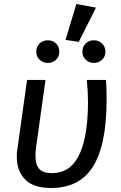

<svg xmlns="http://www.w3.org/2000/svg" viewBox="-20 -926 604 958"><path d="M115 -527H207L160 -191Q157 -167 157 -148Q157 -103 176.5 -82.5Q196 -62 239 -62Q280 -62 313 -81Q346 -100 369.5 -142.5Q393 -185 406 -253.5Q419 -322 419 -420Q419 -471 413 -527H509Q512 -480 512 -434Q512 -315 494.5 -230.5Q477 -146 442 -92Q407 -38 355 -13Q303 12 235 12Q147 12 105.5 -30.5Q64 -73 64 -142V-159Q64 -168 66 -177ZM307 -727 361 -906 459 -888 373 -717ZM219 -612Q194 -612 177.5 -628Q161 -644 161 -668Q161 -693 177.5 -709Q194 -725 219 -725Q243 -725 259.5 -709Q276 -693 276 -668Q276 -644 259.5 -628Q243 -612 219 -612ZM448 -612Q424 -612 407.5 -628Q391 -644 391 -668Q391 -693 407.5 -709Q424 -725 448 -725Q473 -725 489.5 -709Q506 -693 506 -668Q506 -644 489.5 -628Q473 -612 448 -612Z"/></svg>

Font: Yekcdsyqcyvpieeyorgstswgcgt
Style: Regular
Weight: 400
Italic angle: -8°
Designer: Carrois Corporate & Edenspiekermann
Foundry: Carrois Corporate GbR & Edenspiekermann AG
Version: Version 2.001